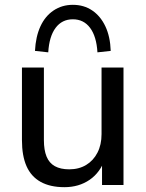

<svg xmlns="http://www.w3.org/2000/svg" viewBox="-20 -767 605 796"><path d="M247 9Q188 9 148.5 -13Q109 -35 90 -78Q71 -121 71 -186V-487H162V-186Q162 -145 173 -118Q184 -91 207.5 -78Q231 -65 267 -65Q307 -65 337 -83Q367 -101 384 -134Q401 -167 401 -211V-487H492V0H403V-110H416Q396 -52 351.5 -21.5Q307 9 247 9ZM180 -550 125 -556Q128 -615 147.5 -657.5Q167 -700 202 -723.5Q237 -747 282 -747Q328 -747 362.5 -723.5Q397 -700 417 -657.5Q437 -615 439 -556L384 -550Q380 -616 353.5 -651.5Q327 -687 282 -687Q237 -687 210.5 -651.5Q184 -616 180 -550Z"/></svg>

Font: Nunito Sans 12pt ExtraLight 12pt Medium
Style: Regular
Weight: 500
Version: Version 3.101;gftools[0.9.27]